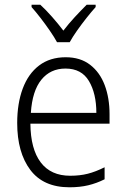

<svg xmlns="http://www.w3.org/2000/svg" viewBox="-20 -785 536 815"><path d="M259 -542Q321 -542 362.5 -510Q404 -478 424.5 -423.5Q445 -369 445 -300V-260H109Q110 -152 153 -95.5Q196 -39 278 -39Q319 -39 352.5 -47.5Q386 -56 424 -75V-24Q390 -7 354.5 1.5Q319 10 275 10Q164 10 108.5 -64Q53 -138 53 -263Q53 -346 76.5 -409Q100 -472 146 -507Q192 -542 259 -542ZM258 -494Q194 -494 155.5 -446.5Q117 -399 111 -306H389Q389 -388 357.5 -441Q326 -494 258 -494ZM222 -606Q210 -628 191 -655.5Q172 -683 151.5 -709.5Q131 -736 114 -755V-765H151Q175 -743 201 -713.5Q227 -684 249 -655Q272 -685 297 -712Q322 -739 348 -765H386V-755Q368 -735 347 -708.5Q326 -682 307 -655Q288 -628 276 -606Z"/></svg>

Font: Noto Sans Lao UI SemCond Light
Style: Regular
Weight: 300
Width: 4
Designer: Monotype Design Team
Foundry: Monotype Imaging Inc.
Version: Version 2.000; ttfautohint (v1.8.4.7-5d5b)